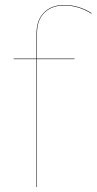

<svg xmlns="http://www.w3.org/2000/svg" viewBox="-20 -753 389 773"><path d="M129 -618V-517H280V-515H129V0H127V-515H35V-517H127V-618Q127 -673 157.5 -703Q188 -733 238 -733Q297 -733 349 -700L348 -698Q296 -731 238 -731Q189 -731 159 -702Q129 -673 129 -618Z"/></svg>

Font: FiraGO Two
Style: Regular
Weight: 100
Designer: bBox Type
Foundry: bBox Type GmbH
Version: Version 1.001